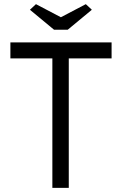

<svg xmlns="http://www.w3.org/2000/svg" viewBox="-20 -904 587 924"><path d="M232 0V-623H30V-700H517V-623H311V0ZM124 -857 153 -884 273 -821 393 -884 422 -857 306 -761H240Z"/></svg>

Font: Easer Grotesk Light
Style: Regular
Weight: 300
Designer: Boardeaser, Bonnie Shaver-Troup, Thomas Jockin
Foundry: Lexend
Version: Version 1.008;Glyphs 3.1.2 (3151)